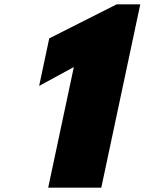

<svg xmlns="http://www.w3.org/2000/svg" viewBox="-20 -845 663 880"><path d="M200.9 15H444.3L622.9 -825H514.5L205.7 -669.1L159.4 -451.2L318.4 -537.7Z"/></svg>

Font: Hussar Nova
Style: 96
Weight: 700
Foundry: Cannot Into Space Fonts
Version: Version 0.99